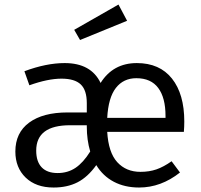

<svg xmlns="http://www.w3.org/2000/svg" viewBox="-20 -817 888 849"><path d="M542 -725.1 334 -640.1 308.1 -685.1 503.9 -796.9ZM794.9 -279.8Q794.9 -256.3 793 -233.9H454.1Q459.5 -142.6 498.5 -99.9Q537.6 -57.1 601.1 -57.1Q640.1 -57.1 671.9 -68.1Q703.6 -79.1 738.8 -104L775.9 -54.2Q691.9 12.2 595.2 12.2Q531.7 12.2 483.4 -13.2Q435.1 -38.6 405.8 -86.9Q368.2 -34.2 323 -11Q277.8 12.2 216.8 12.2Q139.2 12.2 93.5 -31.7Q47.9 -75.7 47.9 -147Q47.9 -230 108.9 -274.9Q169.9 -319.8 278.8 -319.8H363.8V-360.8Q363.8 -418.5 336.9 -443.8Q310.1 -469.2 252 -469.2Q191.9 -469.2 109.9 -439.9L87.9 -502Q184.6 -538.1 266.1 -538.1Q382.8 -538.1 424.8 -450.2Q480 -538.1 585 -538.1Q686 -538.1 740.5 -469.5Q794.9 -400.9 794.9 -279.8ZM711.9 -295.9V-304.2Q711.9 -384.8 679.7 -428Q647.5 -471.2 583 -471.2Q525.9 -471.2 492.4 -428.2Q459 -385.3 454.1 -295.9ZM234.9 -51.8Q279.3 -51.8 313.7 -74.7Q348.1 -97.7 378.9 -147Q363.8 -198.2 363.8 -256.8V-263.2H290Q140.1 -263.2 140.1 -150.9Q140.1 -102.5 164.3 -77.1Q188.5 -51.8 234.9 -51.8Z"/></svg>

Font: Fira Sans Book
Style: Regular
Weight: 350
Designer: Carrois Corporate & Edenspiekermann AG
Foundry: Carrois Corporate GbR & Edenspiekermann AG
Version: Version 4.203;PS 004.203;hotconv 1.0.88;makeotf.lib2.5.64775